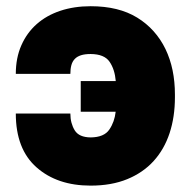

<svg xmlns="http://www.w3.org/2000/svg" viewBox="-20 -575 601 605"><path d="M265.6 -555.4Q354 -555.4 412.3 -519.5Q441.8 -501.4 464.1 -476.4Q486.5 -451.3 501.4 -420.5Q516.3 -389.6 523.8 -353.5Q531.2 -317.5 531.2 -277V-268.5Q531.2 -206.7 514.4 -155.5Q497.5 -104.4 464.1 -67.6Q430.8 -30.9 381 -10.5Q331.3 9.9 265.6 9.9Q160.2 9.9 95.2 -47.6Q29.8 -105.1 29.8 -217.3H201.7Q201.7 -201.3 205.3 -188.2Q208.8 -175.1 215.6 -164.1Q229 -142.4 265.6 -142Q308.2 -142.4 324.6 -166.9Q340.9 -190.7 344.5 -223H234.4V-319.6H344.8Q341.6 -356.5 325.3 -380.3Q308.9 -404.5 265.6 -404.8Q247.5 -404.8 235.3 -400.9Q223 -397 215.6 -389.2Q208.1 -381.4 204.9 -369.7Q201.7 -358 201.7 -342.3H29.8Q29.8 -392.4 47.2 -432Q64.6 -471.6 95.7 -499.1Q126.8 -526.6 170.1 -541Q213.4 -555.4 265.6 -555.4Z"/></svg>

Font: Inter P Black
Style: Regular
Weight: 900
Designer: Rasmus Andersson
Foundry: rsms
Version: Version 3.018;git-588b23468